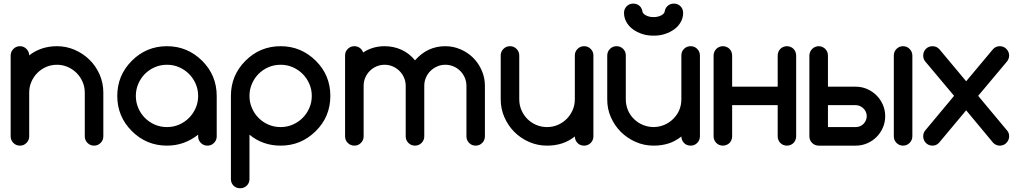

<svg xmlns="http://www.w3.org/2000/svg" viewBox="-20 -801 5606 1056"><path d="M140.6 -496.6Q205.6 -546.9 293.5 -546.9Q344.7 -546.9 390.9 -526.9Q437 -506.8 472.2 -472.4Q507.3 -438 527.8 -391.4Q548.3 -344.7 548.3 -292V-51.3Q548.3 -29.8 533.4 -14.9Q518.6 0 497.6 0Q476.1 0 461.2 -14.9Q446.3 -29.8 446.3 -51.3V-292Q446.3 -323.2 434.1 -351.1Q421.9 -378.9 401.1 -399.7Q380.4 -420.4 352.5 -432.6Q324.7 -444.8 293.5 -444.8Q261.7 -444.8 234.1 -432.9Q206.5 -420.9 185.5 -399.9Q164.6 -378.9 152.6 -351.1Q140.6 -323.2 140.6 -292V-51.3Q140.6 -29.8 125.7 -14.9Q110.8 0 89.8 0Q68.4 0 53.5 -14.9Q38.6 -29.8 38.6 -51.3V-495.6Q38.6 -516.6 53.5 -531.7Q68.4 -546.9 89.8 -546.9Q110.8 -546.9 125.7 -531.7Q140.6 -516.6 140.6 -496.6Z M1069.8 -50.8V-60.5Q1033.2 -31.2 990.2 -15.6Q947.3 0 898.4 0Q785.2 0 705.1 -80.1Q625 -160.2 625 -273.4Q625 -386.7 705.1 -466.8Q785.2 -546.9 898.4 -546.9Q1010.7 -546.9 1091.8 -466.8Q1171.9 -386.7 1171.9 -273.4V-50.8Q1171.9 -29.8 1157 -14.9Q1142.1 0 1121.1 0Q1099.6 0 1084.7 -14.9Q1069.8 -29.8 1069.8 -50.8ZM898.4 -444.8Q862.3 -444.8 831.1 -431.2Q799.8 -417.5 776.9 -394.3Q753.9 -371.1 740.5 -339.8Q727.1 -308.6 727.1 -273.4Q727.1 -238.3 740.5 -207Q753.9 -175.8 776.9 -152.6Q799.8 -129.4 831.1 -115.7Q862.3 -102.1 898.4 -102.1Q934.1 -102.1 965.3 -115.7Q996.6 -129.4 1019.8 -152.8Q1043 -176.3 1056.4 -207.3Q1069.8 -238.3 1069.8 -273.4Q1069.8 -308.6 1056.4 -339.6Q1043 -370.6 1019.8 -394Q996.6 -417.5 965.3 -431.2Q934.1 -444.8 898.4 -444.8Z M1523.4 0Q1425.3 0 1352.1 -60.1V183.6Q1352.1 205.6 1337.2 220Q1322.3 234.4 1300.8 234.4Q1278.8 234.4 1264.4 220Q1250 205.6 1250 183.6V-273.4Q1250 -386.7 1330.1 -466.8Q1410.2 -546.9 1523.4 -546.9Q1635.7 -546.9 1716.8 -466.8Q1756.8 -427.2 1776.9 -378.7Q1796.9 -330.1 1796.9 -273.4Q1796.9 -159.2 1716.8 -80.1Q1675.8 -39.6 1627.7 -19.8Q1579.6 0 1523.4 0ZM1523.4 -102.1Q1559.1 -102.1 1590.3 -115.7Q1621.6 -129.4 1644.8 -152.8Q1668 -176.3 1681.4 -207.3Q1694.8 -238.3 1694.8 -273.4Q1694.8 -308.6 1681.4 -339.6Q1668 -370.6 1644.8 -394Q1621.6 -417.5 1590.3 -431.2Q1559.1 -444.8 1523.4 -444.8Q1487.3 -444.8 1456.1 -431.2Q1424.8 -417.5 1401.9 -394.3Q1378.9 -371.1 1365.5 -339.8Q1352.1 -308.6 1352.1 -273.4Q1352.1 -238.3 1365.5 -207Q1378.9 -175.8 1401.9 -152.6Q1424.8 -129.4 1456.1 -115.7Q1487.3 -102.1 1523.4 -102.1Z M2647 -51.3Q2647 -29.8 2632.1 -14.9Q2617.2 0 2596.2 0Q2574.7 0 2560.1 -14.9Q2545.4 -29.8 2545.4 -51.3V-329.1Q2545.4 -352.5 2536.4 -373.5Q2527.3 -394.5 2511.7 -410.4Q2496.1 -426.3 2474.9 -435.5Q2453.6 -444.8 2429.2 -444.8Q2405.3 -444.8 2384.3 -435.5Q2363.3 -426.3 2347.4 -410.6Q2331.5 -395 2322.5 -374Q2313.5 -353 2313.5 -329.1V-51.3Q2313.5 -29.8 2298.6 -14.9Q2283.7 0 2262.7 0Q2241.2 0 2226.3 -14.9Q2211.4 -29.8 2211.4 -51.3V-329.1Q2211.4 -353 2202.1 -374Q2192.9 -395 2177.2 -410.6Q2161.6 -426.3 2140.6 -435.5Q2119.6 -444.8 2095.7 -444.8Q2071.8 -444.8 2050.8 -435.8Q2029.8 -426.8 2013.9 -410.9Q1998 -395 1989 -374Q1980 -353 1980 -329.1V-51.3Q1980 -29.8 1965.1 -14.9Q1950.2 0 1929.2 0Q1907.7 0 1892.8 -14.9Q1877.9 -29.8 1877.9 -51.3V-496.1Q1877.9 -517.1 1892.8 -532Q1907.7 -546.9 1928.7 -546.9Q1945.8 -546.9 1959 -537.4Q1972.2 -527.8 1977.1 -512.2Q2029.3 -546.9 2095.7 -546.9Q2144.5 -546.9 2187.5 -527.6Q2230.5 -508.3 2262.7 -469.2Q2330.6 -546.9 2429.2 -546.9Q2473.6 -546.9 2513.4 -529.5Q2553.2 -512.2 2582.8 -482.7Q2612.3 -453.1 2629.6 -413.3Q2647 -373.5 2647 -329.1Z M3192.4 0Q3170.4 0 3156.2 -14.6Q3142.1 -29.3 3141.6 -50.3Q3107.9 -23.9 3070.3 -12Q3032.7 0 2988.8 0Q2936.5 0 2890.1 -20.3Q2843.8 -40.5 2809.1 -75.2Q2774.4 -109.9 2754.2 -156.2Q2733.9 -202.6 2733.9 -254.9V-496.1Q2733.9 -517.1 2748.8 -532Q2763.7 -546.9 2785.2 -546.9Q2806.2 -546.9 2821 -532Q2835.9 -517.1 2835.9 -496.1V-254.9Q2835.9 -223.1 2847.9 -195.3Q2859.9 -167.5 2880.6 -146.7Q2901.4 -126 2929.2 -114Q2957 -102.1 2988.8 -102.1Q3020 -102.1 3047.9 -114Q3075.7 -126 3096.7 -147Q3117.7 -168 3129.6 -195.6Q3141.6 -223.1 3141.6 -254.9V-496.1Q3141.6 -517.1 3156.5 -532Q3171.4 -546.9 3192.9 -546.9Q3213.9 -546.9 3228.8 -532Q3243.7 -517.1 3243.7 -496.1V-50.8Q3243.7 -29.8 3228.8 -14.9Q3213.9 0 3192.4 0Z M3574.7 -605Q3541 -604.5 3511.7 -614.3Q3482.4 -624 3460 -640.6Q3437.5 -657.2 3424.8 -680.7Q3412.1 -703.6 3412.1 -730Q3412.1 -752 3426.8 -766.6Q3441.4 -781.2 3462.9 -781.2Q3484.9 -781.2 3499.5 -766.6Q3510.3 -755.4 3512.7 -740.2Q3514.2 -726.6 3531.2 -717.3Q3549.3 -707 3574.7 -707Q3600.1 -707 3618.2 -717.3Q3635.3 -726.6 3636.2 -740.2Q3639.2 -755.4 3649.9 -766.6Q3664.6 -781.2 3686.5 -781.2Q3708 -781.2 3722.7 -766.6Q3737.3 -752 3737.3 -730Q3737.3 -703.6 3724.6 -680.7Q3711.9 -657.2 3689.5 -640.6Q3667 -624 3637.7 -614.3Q3608.4 -604.5 3574.7 -605ZM3778.3 0Q3756.3 0 3742.2 -14.6Q3728 -29.3 3727.5 -50.3Q3693.8 -23.4 3656.2 -11.7Q3618.7 0 3574.7 0Q3522.5 0 3476.1 -20.5Q3429.7 -41 3395 -75.2Q3360.4 -109.9 3339.8 -156.2Q3319.3 -202.6 3319.8 -254.9V-496.1Q3320.3 -517.6 3335 -532.2Q3349.6 -546.9 3371.1 -546.9Q3392.6 -546.9 3407.2 -532.2Q3421.9 -517.6 3421.9 -496.1V-254.9Q3421.9 -223.1 3433.6 -195.3Q3445.3 -167 3466.8 -146.5Q3487.3 -126 3515.1 -114.3Q3543 -102.5 3574.7 -102.1Q3606 -102.5 3633.8 -114.3Q3661.6 -126 3682.6 -147Q3704.1 -168 3715.8 -195.3Q3727.5 -222.7 3727.5 -254.9V-496.1Q3727.5 -517.6 3742.2 -532.2Q3756.8 -546.9 3778.8 -546.9Q3799.8 -546.9 3814.5 -532.2Q3829.1 -517.6 3829.6 -496.1V-50.8Q3829.1 -29.3 3814.5 -14.6Q3799.8 0 3778.3 0Z M4006.8 -222.7V-50.8Q4006.8 -40.5 4002.9 -31.2Q3999 -21.5 3992.2 -14.6Q3985.4 -7.8 3975.6 -3.9Q3966.3 0 3956.1 0Q3945.3 0 3936 -3.9Q3926.8 -7.8 3919.9 -14.6Q3913.1 -21.5 3908.7 -31.2Q3904.8 -40.5 3904.8 -50.8V-496.1Q3904.8 -506.3 3908.7 -515.6Q3913.1 -525.4 3919.9 -532.2Q3926.8 -539.1 3936 -543Q3945.3 -546.9 3956.1 -546.9Q3966.3 -546.9 3975.6 -543Q3985.4 -539.1 3992.2 -532.2Q3999 -525.4 4002.9 -515.6Q4006.8 -506.3 4006.8 -496.1V-324.2H4257.3V-496.1Q4257.3 -506.3 4261.2 -515.6Q4265.1 -525.4 4272 -532.2Q4278.8 -539.1 4288.1 -543Q4297.4 -546.9 4308.1 -546.9Q4318.8 -546.9 4328.1 -543Q4337.4 -539.1 4344.2 -532.2Q4351.1 -525.4 4355 -515.6Q4358.9 -506.3 4358.9 -496.1V-50.8Q4358.9 -40.5 4355 -31.2Q4351.1 -21.5 4344.2 -14.6Q4337.4 -7.8 4328.1 -3.9Q4318.8 0 4308.1 0Q4297.4 0 4288.1 -3.9Q4278.8 -7.8 4272 -14.6Q4265.1 -21.5 4261.2 -31.2Q4257.3 -40.5 4257.3 -50.8V-222.7Z M4533.7 -324.2H4686.5Q4719.7 -324.2 4749.3 -311.3Q4778.8 -298.3 4800.8 -276.4Q4822.8 -254.4 4835.7 -224.9Q4848.6 -195.3 4848.6 -162.1Q4848.6 -128.4 4835.7 -98.9Q4822.8 -69.3 4800.8 -47.4Q4778.8 -25.4 4749.3 -12.7Q4719.7 0 4686.5 0H4482.9Q4472.2 0 4462.9 -3.9Q4453.6 -7.8 4446.5 -14.9Q4439.5 -22 4435.5 -31.2Q4431.6 -40.5 4431.6 -50.8V-496.6Q4432.1 -506.8 4436 -515.9Q4439.9 -524.9 4446.8 -531.7Q4453.6 -538.6 4462.6 -542.7Q4471.7 -546.9 4482.9 -546.9Q4493.2 -546.9 4502.4 -543Q4511.7 -539.1 4518.8 -532Q4525.9 -524.9 4529.8 -515.6Q4533.7 -506.3 4533.7 -496.1ZM4686.5 -102.1Q4699.2 -102.1 4710.4 -106.9Q4721.7 -111.8 4729.7 -120.1Q4737.8 -128.4 4742.4 -139.4Q4747.1 -150.4 4747.1 -162.1Q4747.1 -174.3 4742.2 -185.3Q4737.3 -196.3 4729 -204.6Q4720.7 -212.9 4709.7 -217.8Q4698.7 -222.7 4686.5 -222.7H4533.7V-102.1ZM4896 -51.3V-495.6Q4896 -517.1 4910.9 -532Q4925.8 -546.9 4946.8 -546.9Q4967.8 -546.9 4982.7 -532Q4997.6 -517.1 4998 -495.6V-51.3Q4997.6 -29.8 4982.7 -14.9Q4967.8 0 4946.8 0Q4925.8 0 4910.9 -14.9Q4896 -29.8 4896 -51.3Z M5227.5 -273.9 5069.3 -462.4Q5057.6 -475.6 5057.6 -496.1Q5057.6 -506.3 5061.5 -515.6Q5065.4 -524.9 5072.3 -532Q5079.1 -539.1 5088.4 -543Q5097.7 -546.9 5108.4 -546.9Q5131.3 -546.9 5146.5 -530.3L5293.9 -354L5441.4 -530.3Q5456.1 -546.9 5479 -546.9Q5489.7 -546.9 5499 -543Q5508.3 -539.1 5515.1 -532Q5522 -524.9 5526.1 -515.6Q5530.3 -506.3 5530.3 -496.1Q5530.3 -477.5 5518.1 -462.4L5359.9 -273.9L5519.5 -82.5Q5530.3 -70.3 5530.3 -50.8Q5530.3 -40.5 5526.1 -31.2Q5522 -22 5515.1 -14.9Q5508.3 -7.8 5499 -3.9Q5489.7 0 5479 0Q5458 0 5442.4 -15.6L5293.9 -194.3L5144.5 -15.6Q5129.9 0 5108.4 0Q5097.7 0 5088.4 -3.9Q5079.1 -7.8 5072.3 -14.9Q5065.4 -22 5061.5 -31.2Q5057.6 -40.5 5057.6 -50.8Q5057.6 -69.8 5067.9 -82.5Z"/></svg>

Font: Comfortaa
Style: Bold
Weight: 700
Designer: Johan Aakerlund
Foundry: Johan Aakerlund
Version: Version 2.001; ttfautohint (v1.4.1)